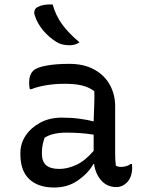

<svg xmlns="http://www.w3.org/2000/svg" viewBox="-20 -827 640 857"><path d="M494 -353V-139Q494 -114 497 -88Q506 -82 520 -82Q531 -82 542.5 -85Q554 -88 563 -95H569Q569 -91 569.5 -88Q570 -85 570 -80Q570 -36 546 -12Q526 8 500 8Q458 8 432 -21.5Q406 -51 400 -95H397Q375 -55 329 -22.5Q283 10 222 10Q150 10 110.5 -27.5Q71 -65 71 -138V-144Q71 -187 95 -222.5Q119 -258 160.5 -280Q202 -302 256 -302Q298 -302 335.5 -297Q373 -292 398 -285Q399 -325 400.5 -356.5Q402 -388 401 -420Q377 -438 346 -445.5Q315 -453 270 -453Q184 -453 119 -429H113Q110 -441 110 -458Q110 -493 128 -511Q143 -526 186 -534Q229 -542 289 -542Q355 -542 401 -516.5Q447 -491 470.5 -448Q494 -405 494 -353ZM167 -142Q167 -106 186 -89.5Q205 -73 245 -73Q282 -73 321.5 -91.5Q361 -110 398 -154V-226Q367 -231 336.5 -233Q306 -235 277 -235Q213 -235 179 -212Q174 -198 170.5 -181.5Q167 -165 167 -145ZM215 -807Q229 -757 258 -717.5Q287 -678 335 -638Q325 -631 313.5 -628Q302 -625 290 -625Q274 -625 259 -628.5Q244 -632 230 -641Q198 -661 172 -692Q146 -723 135 -759Q131 -770 134.5 -780.5Q138 -791 149 -796Q173 -809 215 -807Z"/></svg>

Font: Recursive Sn Csl St
Style: Regular
Weight: 400
Version: Version 1.079;hotconv 1.0.112;makeotfexe 2.5.65598; ttfautoh